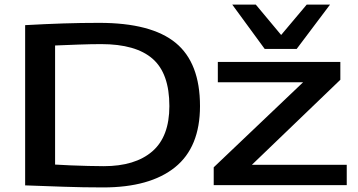

<svg xmlns="http://www.w3.org/2000/svg" viewBox="-20 -810 1568 840"><path d="M431 10Q343 10 258.5 7Q174 4 90 1V-700Q180 -705 257 -707.5Q334 -710 414 -710Q642 -710 748.5 -622.5Q855 -535 855 -346Q855 -166 745.5 -78Q636 10 431 10ZM434 -83Q571 -83 646 -147.5Q721 -212 721 -346Q721 -489 647.5 -553Q574 -617 423 -617Q380 -617 323.5 -615Q267 -613 221 -611V-90Q251 -88 289.5 -86.5Q328 -85 366 -84Q404 -83 434 -83ZM915 0V-78L1306 -450H933V-539H1469V-461L1082 -89H1497V0ZM1424 -790 1278 -596H1138L996 -790H1099L1210 -657L1322 -790Z"/></svg>

Font: Georama Extended Medium
Style: Regular
Weight: 500
Width: 7
Designer: Jean-Baptiste Levee
Foundry: Production Type
Version: Version 1.000